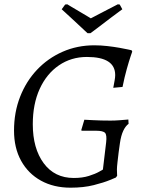

<svg xmlns="http://www.w3.org/2000/svg" viewBox="-20 -858 680 890"><path d="M307 12Q229 12 170 -20.5Q111 -53 78 -112.5Q45 -172 45 -253Q45 -337 73 -409Q101 -481 151.5 -534.5Q202 -588 270 -618Q338 -648 417 -648Q447 -648 477.5 -644.5Q508 -641 533.5 -636.5Q559 -632 574.5 -628.5Q590 -625 590 -625L593 -619Q593 -619 585.5 -597Q578 -575 567.5 -537.5Q557 -500 548 -455L505 -451Q505 -451 507 -461.5Q509 -472 511.5 -486Q514 -500 514 -510Q514 -594 383 -594Q310 -594 253 -555Q196 -516 164 -446Q132 -376 132 -282Q132 -170 182.5 -101.5Q233 -33 322 -33Q362 -33 392 -42.5Q422 -52 439.5 -62Q457 -72 457 -72L472 -198Q476 -232 467 -242Q458 -252 425 -252Q414 -252 398 -252Q382 -252 370 -252Q358 -252 358 -252L357 -256L371 -303Q371 -303 381.5 -302.5Q392 -302 410 -301Q428 -300 449.5 -299.5Q471 -299 492 -299Q513 -299 532 -300.5Q551 -302 563 -303Q575 -304 575 -304L576 -284Q562 -274 551.5 -252Q541 -230 536 -195Q533 -177 530 -152Q527 -127 524.5 -105Q522 -83 522 -73Q522 -66 522.5 -54.5Q523 -43 523 -43L517 -35Q517 -35 489.5 -23.5Q462 -12 415 0Q368 12 307 12ZM547 -815Q547 -815 532 -804Q517 -793 495 -776.5Q473 -760 451 -743Q429 -726 414 -715Q399 -704 399 -704H386Q386 -704 374 -715Q362 -726 344 -743Q326 -760 308 -776.5Q290 -793 278 -804Q266 -815 266 -815L282 -837L292 -838Q292 -838 308.5 -828Q325 -818 346.5 -805.5Q368 -793 384.5 -783Q401 -773 401 -773Q401 -773 413.5 -779.5Q426 -786 445 -796Q464 -806 482.5 -815.5Q501 -825 513.5 -831.5Q526 -838 526 -838L535 -837Z"/></svg>

Font: Alegreya
Style: Italic
Weight: 400
Italic angle: -7°
Designer: Juan Pablo del Peral
Foundry: Huerta Tipografica
Version: Version 2.009